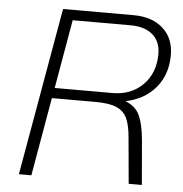

<svg xmlns="http://www.w3.org/2000/svg" viewBox="-51 -749 759 798"><g transform="rotate(5 328.5 -350.0)"><path d="M472 -341Q515 -324 531.5 -288Q548 -252 554 -188L570 0H515L498 -188Q494 -240 481 -269.5Q468 -299 437.5 -313Q407 -327 348 -327H166L109 0H57L180 -700H474Q552 -700 597.5 -659Q643 -618 643 -548Q643 -467 597 -412Q551 -357 472 -341ZM591 -548Q591 -600 558 -628.5Q525 -657 465 -657H224L174 -370H415Q493 -370 542 -419.5Q591 -469 591 -548Z"/></g></svg>

Font: KoHo Light
Style: Italic
Weight: 300
Italic angle: -10°
Version: Version 1.000; ttfautohint (v1.6)